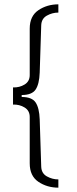

<svg xmlns="http://www.w3.org/2000/svg" viewBox="-20 -706 355 885"><path d="M249 -648Q221 -648 196 -634Q171 -620 170 -589L163 -371Q161 -318 144 -293Q127 -268 80 -268V-259Q127 -259 144 -234Q161 -209 163 -156L170 62Q171 93 196 107Q221 121 249 121V159Q197 159 157 132Q117 105 117 47V-167Q117 -196 93.5 -210.5Q70 -225 40 -224V-303Q70 -302 93.5 -316.5Q117 -331 117 -360V-574Q117 -632 157 -659Q197 -686 249 -686Z"/></svg>

Font: Chivo Thin
Style: Regular
Weight: 100
Designer: Hector Gatti
Foundry: Omnibus-Type
Version: Version 1.007